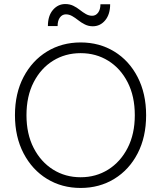

<svg xmlns="http://www.w3.org/2000/svg" viewBox="-20 -920 797 950"><path d="M379 10Q286 10 212.5 -35Q139 -80 96.5 -161.5Q54 -243 54 -350Q54 -458 96.5 -539Q139 -620 212.5 -665Q286 -710 379 -710Q472 -710 545.5 -665Q619 -620 661 -538.5Q703 -457 703 -350Q703 -242 661 -161Q619 -80 545.5 -35Q472 10 379 10ZM379 -43Q455 -43 515.5 -81Q576 -119 611.5 -188Q647 -257 647 -350Q647 -444 611.5 -513Q576 -582 515.5 -619.5Q455 -657 379 -657Q303 -657 242.5 -619.5Q182 -582 146.5 -513Q111 -444 111 -350Q111 -257 146.5 -188Q182 -119 242.5 -81Q303 -43 379 -43ZM439 -790Q418 -790 400 -799Q382 -808 367 -820Q352 -832 337 -840.5Q322 -849 306 -849Q288 -849 276.5 -833.5Q265 -818 265 -791H217Q217 -842 242 -871Q267 -900 303 -900Q325 -900 342.5 -891.5Q360 -883 375 -871Q390 -859 405 -850.5Q420 -842 436 -842Q454 -842 465.5 -857.5Q477 -873 477 -899H525Q525 -849 500.5 -819.5Q476 -790 439 -790Z"/></svg>

Font: Fustat Light
Style: Regular
Weight: 300
Designer: Mohamed Gaber, Khaled Hosny, Laura Garcia Mut
Foundry: Kief Type Foundry, Alif Type Foundry, Hard Type Foundry
Version: Version 1.007